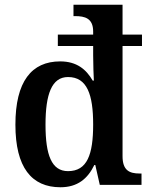

<svg xmlns="http://www.w3.org/2000/svg" viewBox="-20 -780 633 810"><path d="M235 10C307 10 350 -26 378 -84H382L401 0H577V-48H569C526 -48 497 -61 497 -121V-586H579V-634H497V-760H290V-712H297C338 -712 373 -703 373 -647V-634H224V-586H373V-547C373 -516 375 -450 376 -440H371C344 -487 304 -521 234 -521C113 -521 45 -436 45 -254C45 -74 113 10 235 10ZM267 -58C198 -58 172 -125 172 -254C172 -382 198 -455 267 -455C348 -455 373 -380 373 -255C373 -128 348 -58 267 -58Z"/></svg>

Font: Noto Serif Khmer SemiCondensed SemiBold
Style: Regular
Weight: 600
Width: 4
Designer: Danh Hong and the Monotype Design Team
Foundry: Monotype Imaging Inc.
Version: Version 2.004